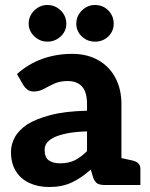

<svg xmlns="http://www.w3.org/2000/svg" viewBox="-20 -742 601 770"><path d="M177 8Q132 8 97 -8.5Q62 -25 43 -56.5Q24 -88 24 -133Q24 -162 39 -190.5Q54 -219 89 -243Q124 -265 182.5 -280.5Q241 -296 329 -298V-324Q329 -373 309 -395Q289 -417 251 -417Q220 -417 197.5 -406.5Q175 -396 156 -385.5Q137 -375 115 -375Q100 -375 90 -382.5Q80 -390 74 -400L48 -445Q94 -486 150 -506Q206 -526 269 -526Q330 -526 374.5 -500.5Q419 -475 443 -429.5Q467 -384 467 -324V0H402Q382 0 371.5 -5.5Q361 -11 354 -29L344 -62Q306 -28 267.5 -10Q229 8 177 8ZM221 -87Q255 -87 279.5 -99Q304 -111 329 -136V-215Q288 -214 256.5 -208.5Q225 -203 203.5 -194Q182 -185 170.5 -172Q159 -159 159 -141Q159 -111 175.5 -99Q192 -87 221 -87ZM445 0 458 -110 508 -99Q524 -96 533.5 -88Q543 -80 543 -65V0ZM246 -647Q246 -617 223.5 -596Q201 -575 170 -575Q140 -575 117.5 -596.5Q95 -618 95 -647Q95 -678 117.5 -700Q140 -722 170 -722Q201 -722 223.5 -700Q246 -678 246 -647ZM436 -647Q436 -617 414.5 -596Q393 -575 361 -575Q330 -575 308 -596Q286 -617 286 -647Q286 -678 308.5 -700Q331 -722 361 -722Q393 -722 414.5 -700Q436 -678 436 -647Z"/></svg>

Font: Aleo ExtraBold
Style: Regular
Weight: 800
Designer: Alessio Laiso
Foundry: Alessio Laiso
Version: Version 2.001;gftools[0.9.29]